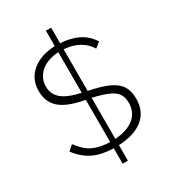

<svg xmlns="http://www.w3.org/2000/svg" viewBox="-221 -938 1056 1175"><g transform="rotate(-30 306.5 -350.0)"><path d="M330 10V120H293V11Q209 9 151.5 -18.5Q94 -46 48 -107L84 -139Q125 -82 172.5 -58.5Q220 -35 293 -33V-331Q287 -333 275 -335Q168 -356 119 -400.5Q70 -445 70 -522Q70 -605 130.5 -656Q191 -707 293 -711V-820H330V-710Q404 -706 457.5 -678.5Q511 -651 542 -600L505 -571Q479 -614 434.5 -638.5Q390 -663 330 -667V-373Q420 -355 470 -331.5Q520 -308 542 -273Q564 -238 564 -184Q564 -95 503.5 -45Q443 5 330 10ZM293 -381V-668Q216 -664 169 -624.5Q122 -585 122 -523Q122 -468 163 -434Q204 -400 293 -381ZM512 -184Q512 -222 496 -247Q480 -272 441 -290Q402 -308 330 -324V-34Q417 -40 464.5 -79Q512 -118 512 -184Z"/></g></svg>

Font: KoHo Light
Style: Regular
Weight: 300
Version: Version 1.000; ttfautohint (v1.6)